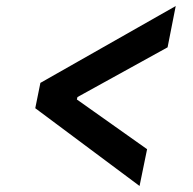

<svg xmlns="http://www.w3.org/2000/svg" viewBox="-20 -612 640 637"><path d="M443 5 468 -117 235 -282 237 -290 536 -455 563 -592 114 -337 97 -253Z"/></svg>

Font: Braiins Sans SemiBold
Style: Italic
Weight: 600
Italic angle: -11.31°
Designer: Mike Abbink, Paul van der Laan, Pieter van Rosmalen, Jiri Chlebus, Lubos Buracinsky
Foundry: Bold Monday, Sudetype
Version: Version 1.000;hotconv 1.0.109;makeotfexe 2.5.65596